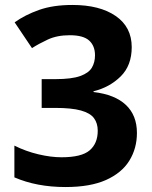

<svg xmlns="http://www.w3.org/2000/svg" viewBox="-20 -744 612 774"><path d="M511 -554Q511 -480 466.5 -436Q422 -392 357 -376V-373Q443 -363 487.5 -321Q532 -279 532 -208Q532 -146 501.5 -96.5Q471 -47 407.5 -18.5Q344 10 244 10Q128 10 38 -29V-157Q84 -134 134.5 -122Q185 -110 228 -110Q309 -110 341.5 -138Q374 -166 374 -217Q374 -247 359 -267.5Q344 -288 306.5 -298.5Q269 -309 202 -309H148V-425H203Q269 -425 303.5 -437.5Q338 -450 350.5 -471.5Q363 -493 363 -521Q363 -559 339.5 -580.5Q316 -602 261 -602Q210 -602 172.5 -584.5Q135 -567 109 -550L39 -654Q81 -684 137.5 -704Q194 -724 272 -724Q382 -724 446.5 -679.5Q511 -635 511 -554Z"/></svg>

Font: Noto Sans Tai Tham
Style: Bold
Weight: 700
Designer: Monotype Design Team 2013. Revised by David WIlliams 2020
Foundry: Monotype Imaging Inc.
Version: Version 2.002; ttfautohint (v1.8.4.7-5d5b)